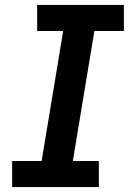

<svg xmlns="http://www.w3.org/2000/svg" viewBox="-20 -755 540 775"><path d="M29 0V-105H148L235 -630H130V-735H480V-630H361L274 -105H379V0Z"/></svg>

Font: Iosevka Extrabold
Style: Italic
Weight: 800
Italic angle: -9°
Monospace: yes
Designer: Belleve Invis
Foundry: Belleve Invis
Version: Version 32.5.0; ttfautohint (v1.8.4)